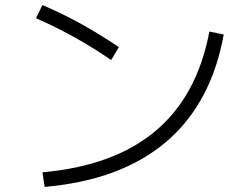

<svg xmlns="http://www.w3.org/2000/svg" viewBox="-20 -733 978 758"><path d="M806.6 -608.4 863.3 -596.7Q814 -324.7 636 -173.1Q458 -21.5 156.2 4.9L147.5 -52.7Q430.7 -78.1 594.7 -216.6Q758.8 -355 806.6 -608.4ZM122.1 -661.1 147.5 -712.9Q296.4 -650.4 449.2 -546.9L418.9 -496.1Q275.4 -594.2 122.1 -661.1Z"/></svg>

Font: Pretendard Light
Style: Regular
Weight: 300
Designer: Base glyphs from Inter by Rasmus Andersson; Hangeul glyphs from Noto Sans CJK(Source Han Sans) by Jang Soo-young and Kan
Foundry: Kil Hyung-jin
Version: Version 1.309